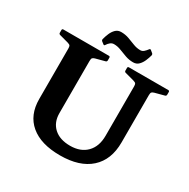

<svg xmlns="http://www.w3.org/2000/svg" viewBox="-204 -1121 1303 1321"><g transform="rotate(30 447.5 -460.0)"><path d="M22 -739Q22 -749 32 -749H393Q403 -749 403 -739V-718Q403 -708 394 -705L319 -685Q306 -681 301 -675Q296 -669 296 -651V-237Q296 -164 342.5 -121.5Q389 -79 471 -79Q554 -79 601.5 -127.5Q649 -176 649 -261V-653Q649 -668 645 -674.5Q641 -681 624 -686L553 -705Q543 -708 543 -717V-739Q543 -749 553 -749H865Q875 -749 875 -739V-718Q875 -708 866 -705L791 -685Q777 -681 772 -675Q767 -669 767 -651V-276Q767 -138 683 -62.5Q599 13 444 13Q292 13 209.5 -56Q127 -125 127 -252V-653Q127 -668 123 -674.5Q119 -681 102 -686L32 -705Q22 -708 22 -717ZM305 -811Q297 -817 299 -827Q305 -851 315.5 -875.5Q326 -900 343 -916.5Q360 -933 386 -933Q419 -933 448 -922.5Q477 -912 504.5 -901Q532 -890 561 -890Q576 -890 588 -900.5Q600 -911 611 -926Q616 -934 624 -928L641 -914Q648 -909 647 -899Q641 -876 630.5 -851.5Q620 -827 603 -810Q586 -793 560 -793Q527 -793 497.5 -803.5Q468 -814 440.5 -825Q413 -836 385 -836Q369 -836 356.5 -826Q344 -816 334 -800Q329 -792 322 -798Z"/></g></svg>

Font: Hahmlet
Style: Bold
Weight: 700
Designer: Minjoo Ham & Mark Frömberg
Foundry: hypertype
Version: Version 1.002; ttfautohint (v1.8.3)